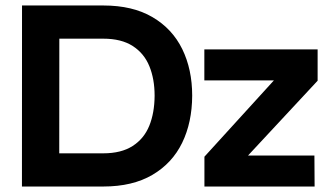

<svg xmlns="http://www.w3.org/2000/svg" viewBox="-20 -680 1193 700"><path d="M356.7 -660Q463.7 -660 536 -617.5Q608.3 -575 644.5 -501Q680.7 -427 680.7 -331Q680.3 -234 644.2 -159.5Q608 -85 535.7 -42.5Q463.3 0 356.7 0H60L60.3 -660ZM196 -121H356.7Q422 -121 463.5 -147.7Q505 -174.3 524.2 -221.3Q543.3 -268.3 543.7 -331Q543.7 -392 524.5 -438.8Q505.3 -485.7 463.8 -512.3Q422.3 -539 356.7 -539H196.3ZM725 -500H1138V-385.7L884.3 -113H1126.3L1127 0H725.3V-108.7L978.7 -387H725Z"/></svg>

Font: Nata Sans
Style: Regular
Weight: 400
Designer: Daniel Uzquiano Cruz
Version: Version 1.001